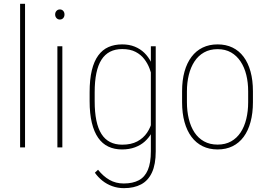

<svg xmlns="http://www.w3.org/2000/svg" viewBox="-20 -770 1399 1003"><path d="M110.8 -750V0H85V-750Z M305.7 -528.3V0H279.8V-528.3ZM268.1 -694.3Q268.1 -705.6 275.1 -713.1Q282.2 -720.7 292.5 -720.7Q303.7 -720.7 310.3 -713.1Q316.9 -705.6 316.9 -694.3Q316.9 -683.1 310.3 -675.5Q303.7 -668 292.5 -668Q282.2 -668 275.1 -675.5Q268.1 -683.1 268.1 -694.3Z M768.1 -528.3H793.5V21Q793.5 88.4 773.9 130.9Q754.4 173.3 717.3 193.1Q680.2 212.9 627.4 212.9Q595.2 212.9 566.7 202.6Q538.1 192.4 515.1 174.1Q492.2 155.8 475.6 132.3L492.2 116.7Q519 150.9 552 169.7Q585 188.5 626 188.5Q673.8 188.5 705.3 171.6Q736.8 154.8 752.4 117.7Q768.1 80.6 768.1 20.5V-412.1ZM448.2 -241.2V-288.1Q448.2 -355.5 459.7 -402.8Q471.2 -450.2 493.2 -480.2Q515.1 -510.3 546.6 -524.2Q578.1 -538.1 618.2 -538.1Q654.8 -538.1 683.8 -526.4Q712.9 -514.6 734.1 -493.9Q755.4 -473.1 769.3 -445.3Q783.2 -417.5 790.5 -385.3V-126.5Q785.6 -100.1 772 -75.4Q758.3 -50.8 736.8 -31.2Q715.3 -11.7 685.3 -0.5Q655.3 10.7 617.2 10.7Q577.1 10.7 545.9 -4.2Q514.6 -19 492.9 -50Q471.2 -81.1 459.7 -128.7Q448.2 -176.3 448.2 -241.2ZM474.6 -288.1V-241.2Q474.6 -183.6 483.4 -140.9Q492.2 -98.1 510 -70.1Q527.8 -42 554.9 -28.1Q582 -14.2 618.7 -14.2Q665 -14.2 697 -31.2Q729 -48.3 748.3 -76.9Q767.6 -105.5 775.4 -140.1V-365.2Q770.5 -387.2 761 -412.6Q751.5 -438 733.9 -461.2Q716.3 -484.4 688.2 -499Q660.2 -513.7 618.7 -513.7Q582 -513.7 554.9 -499.8Q527.8 -485.8 510 -458Q492.2 -430.2 483.4 -387.7Q474.6 -345.2 474.6 -288.1Z M931.2 -236.3V-293Q931.2 -350.6 943.8 -396Q956.5 -441.4 980.5 -473.1Q1004.4 -504.9 1038.8 -521.5Q1073.2 -538.1 1116.7 -538.1Q1160.6 -538.1 1194.8 -521.5Q1229 -504.9 1252.7 -473.1Q1276.4 -441.4 1288.8 -396Q1301.3 -350.6 1301.3 -293V-236.3Q1301.3 -178.7 1288.8 -132.8Q1276.4 -86.9 1252.7 -54.9Q1229 -22.9 1194.8 -6.1Q1160.6 10.7 1116.7 10.7Q1073.2 10.7 1038.8 -6.1Q1004.4 -22.9 980.5 -54.9Q956.5 -86.9 943.8 -132.8Q931.2 -178.7 931.2 -236.3ZM956.5 -293V-236.3Q956.5 -189.5 966.3 -148.9Q976.1 -108.4 995.8 -78.4Q1015.6 -48.3 1045.9 -31.5Q1076.2 -14.6 1116.7 -14.6Q1157.2 -14.6 1187.3 -31.5Q1217.3 -48.3 1237.1 -78.4Q1256.8 -108.4 1266.6 -148.9Q1276.4 -189.5 1276.4 -236.3V-293Q1276.4 -338.9 1266.6 -378.7Q1256.8 -418.5 1236.8 -448.7Q1216.8 -479 1187 -496.1Q1157.2 -513.2 1116.7 -513.2Q1076.2 -513.2 1045.9 -496.1Q1015.6 -479 995.8 -448.7Q976.1 -418.5 966.3 -378.7Q956.5 -338.9 956.5 -293Z"/></svg>

Font: Roboto Condensed Thin
Style: Regular
Weight: 250
Width: 3
Designer: Christian Robertson
Foundry: Google
Version: Version 3.009; 2024